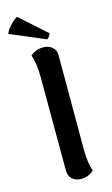

<svg xmlns="http://www.w3.org/2000/svg" viewBox="-156 -949 589 1012"><g transform="rotate(-15 138.0 -442.5)"><path d="M88 -49 87 -560Q87 -633 70 -682Q80 -692 98 -700Q116 -708 139 -708Q169 -708 188.5 -691.5Q208 -675 208 -647V-136Q208 -57 225 -13Q215 -3 197 5.5Q179 14 156 14Q126 14 107 -3Q88 -20 88 -49ZM49 -899 192 -771Q192 -767 185 -756.5Q178 -746 172 -743L-19 -824Q-12 -844 10 -867.5Q32 -891 49 -899Z"/></g></svg>

Font: Arima Madurai ExtraBold
Style: Regular
Weight: 800
Designer: Joana Correia and Natanael Gama
Foundry: NDISCOVER
Version: Version 1.020